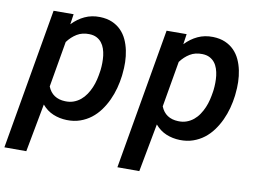

<svg xmlns="http://www.w3.org/2000/svg" viewBox="-90 -659 1343 982"><g transform="rotate(10 581.0 -167.5)"><path d="M516.6 -261.7Q512.7 -229.5 503.9 -196.5Q495.1 -163.6 481 -133.1Q466.8 -102.5 447.3 -75.9Q427.7 -49.3 402.6 -30Q377.4 -10.7 346.2 0.2Q314.9 11.2 277.3 10.3Q239.3 9.3 206.3 -4.4Q173.3 -18.1 148.4 -47.4L101.6 203.1H-12.2L114.3 -528.3L218.3 -528.8L210.4 -475.1Q239.7 -505.9 275.4 -522.5Q311 -539.1 354.5 -538.1Q390.6 -537.1 417.7 -525.4Q444.8 -513.7 464.1 -494.1Q483.4 -474.6 495.4 -448.7Q507.3 -422.9 513.4 -393.6Q519.5 -364.3 520.3 -333.3Q521 -302.2 517.6 -272.5ZM403.8 -272.5Q405.8 -289.6 406 -308.6Q406.2 -327.6 404.1 -346.2Q401.9 -364.7 396 -382.1Q390.1 -399.4 379.6 -412.6Q369.1 -425.8 353.5 -433.8Q337.9 -441.9 315.4 -442.4Q278.8 -443.4 251.5 -426.8Q224.1 -410.2 203.1 -381.8L162.1 -144Q173.8 -114.3 196.8 -99.1Q219.7 -84 252.4 -83Q276.9 -82 296.6 -89.4Q316.4 -96.7 332.3 -109.9Q348.1 -123 360.1 -140.9Q372.1 -158.7 380.6 -178.7Q389.2 -198.7 394.3 -220.2Q399.4 -241.7 402.3 -262.2Z M1103.5 -261.7Q1099.6 -229.5 1090.8 -196.5Q1082 -163.6 1067.9 -133.1Q1053.7 -102.5 1034.2 -75.9Q1014.6 -49.3 989.5 -30Q964.4 -10.7 933.1 0.2Q901.9 11.2 864.3 10.3Q826.2 9.3 793.2 -4.4Q760.3 -18.1 735.4 -47.4L688.5 203.1H574.7L701.2 -528.3L805.2 -528.8L797.4 -475.1Q826.7 -505.9 862.3 -522.5Q897.9 -539.1 941.4 -538.1Q977.5 -537.1 1004.6 -525.4Q1031.7 -513.7 1051 -494.1Q1070.3 -474.6 1082.3 -448.7Q1094.2 -422.9 1100.3 -393.6Q1106.4 -364.3 1107.2 -333.3Q1107.9 -302.2 1104.5 -272.5ZM990.7 -272.5Q992.7 -289.6 992.9 -308.6Q993.2 -327.6 991 -346.2Q988.8 -364.7 982.9 -382.1Q977.1 -399.4 966.6 -412.6Q956.1 -425.8 940.4 -433.8Q924.8 -441.9 902.3 -442.4Q865.7 -443.4 838.4 -426.8Q811 -410.2 790 -381.8L749 -144Q760.7 -114.3 783.7 -99.1Q806.6 -84 839.4 -83Q863.8 -82 883.5 -89.4Q903.3 -96.7 919.2 -109.9Q935.1 -123 947 -140.9Q959 -158.7 967.5 -178.7Q976.1 -198.7 981.2 -220.2Q986.3 -241.7 989.3 -262.2Z"/></g></svg>

Font: TypoPRO Roboto Mono
Style: Italic
Weight: 500
Designer: Google
Version: Version 2.000986; 2015; ttfautohint (v1.3)